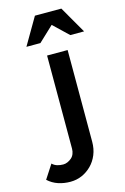

<svg xmlns="http://www.w3.org/2000/svg" viewBox="-261 -819 700 1074"><g transform="rotate(-15 89.0 -281.5)"><path d="M8 193Q-29 193 -62 182Q-95 171 -121 147L-69 67Q-57 79 -40.5 84Q-24 89 -6 89Q7 89 19.5 83.5Q32 78 42.5 69Q53 60 58.5 46Q64 32 64 17V-523H183V8Q183 49 169 83Q155 117 130.5 141.5Q106 166 75 179.5Q44 193 8 193ZM56 -756H209L299 -600H219L133 -682L46 -600H-35Z"/></g></svg>

Font: Rising Sun SemiBold
Style: Regular
Weight: 600
Designer: Matt McInerney, Pablo Impallari, Rodrigo Fuenzalida (Raleway font), Stephen Hutchings (Greek), Cristiano Sobral (main ch
Foundry: The Rising Sun Project Authors
Version: Version 4.327; ttfautohint (v1.8.4.7-5d5b-dirty)